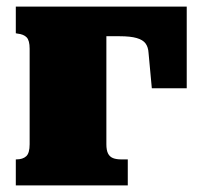

<svg xmlns="http://www.w3.org/2000/svg" viewBox="-20 -563 604 583"><path d="M70 -125V-415Q70 -440 61 -449.5Q52 -459 33 -461L28 -462V-543H303V-125Q303 -107 308 -97Q313 -87 323 -83Q333 -79 348 -79H368V0H28V-79H30Q49 -79 59.5 -88.5Q70 -98 70 -125ZM234 -453V-543H547V-295H441L431 -403Q430 -420 422 -431Q414 -442 395 -447.5Q376 -453 343 -453Z"/></svg>

Font: Roboto Serif Black
Style: Regular
Weight: 900
Designer: Greg Gazdowicz
Foundry: Commercial Type
Version: Version 1.008